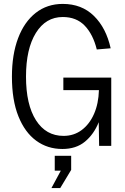

<svg xmlns="http://www.w3.org/2000/svg" viewBox="-20 -746 640 982"><path d="M299 16Q223 16 165 -26.5Q107 -69 74 -151.5Q41 -234 41 -354Q41 -467 72.5 -550.5Q104 -634 162.5 -680Q221 -726 301 -726Q398 -726 460.5 -664.5Q523 -603 546 -499L475 -493Q456 -570 413.5 -614.5Q371 -659 301 -659Q214 -659 163.5 -577.5Q113 -496 113 -354Q113 -211 164 -131Q215 -51 305 -51Q358 -51 398 -81Q438 -111 461 -163.5Q484 -216 486 -285H304V-349H549V0H487L485 -121Q460 -59 414.5 -21.5Q369 16 299 16ZM243 216 291 127H260V51H344V123L288 216Z"/></svg>

Font: Geist Mono Light
Style: Regular
Weight: 300
Monospace: yes
Designer: Basement.studio, Andrés Briganti, Mateo Zaragoza
Foundry: Basement.studio, Vercel, Andrés Briganti, Guido Ferreyra, Mateo Zaragoza
Version: Version 1.500; ttfautohint (v1.8.4.7-5d5b)